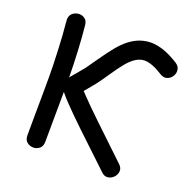

<svg xmlns="http://www.w3.org/2000/svg" viewBox="-133 -870 993 1009"><g transform="rotate(20 363.5 -365.5)"><path d="M537 -4Q554 14 573.5 12Q593 10 607 -4Q621 -18 623 -37.5Q625 -57 607 -74L424 -248Q359 -310 321 -350L301 -371L308 -379Q343 -421 350 -430Q373 -460 400 -500.5Q427 -541 450 -569Q469 -593 490 -609Q519 -631 549 -631Q591 -630 650 -592Q671 -579 689.5 -585Q708 -591 718.5 -607.5Q729 -624 726.5 -643.5Q724 -663 704 -676Q621 -729 552 -731Q486 -732 429 -688Q402 -667 375.5 -635Q349 -603 315 -554L270 -490Q265 -483 232 -444L209 -417L205 -411Q203 -567 190 -698Q188 -723 171.5 -734Q155 -745 135 -742.5Q115 -740 101.5 -726Q88 -712 90 -688Q98 -604 101 -526Q105 -437 105 -377Q105 -326 104.5 -267.5Q104 -209 103.5 -152Q103 -95 103 -51Q103 -26 118 -13.5Q133 -1 153 -1Q173 -1 188 -13.5Q203 -26 203 -51Q203 -98 204 -192Q205 -285 205 -331Q208 -326 213 -321Q225 -306 249 -281Q284 -244 355 -176L499 -40Q528 -13 537 -4Z"/></g></svg>

Font: Balsamiq Sans
Style: Regular
Weight: 400
Designer: Michael Angeles
Foundry: Balsamiq SRL
Version: Version 1.020; ttfautohint (v1.8.4.7-5d5b);gftools[0.9.26]